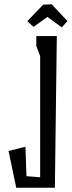

<svg xmlns="http://www.w3.org/2000/svg" viewBox="-20 -879 336 899"><path d="M20 -172 99 -192 104 -54 168 -49V-616L150 -664V-710H246L237 0H56ZM202 -800 137 -753 108 -780 182 -857 222 -859 296 -780 269 -751Z"/></svg>

Font: Bahianita
Style: Regular
Weight: 400
Designer: Pablo Cosgaya & Dani Raskovsky
Foundry: Pablo Cosgaya & Dani Raskovsky
Version: Version 1.008